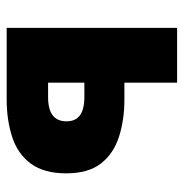

<svg xmlns="http://www.w3.org/2000/svg" viewBox="-8 -530 538 561"><g transform="rotate(90 260.5 -249.0)"><path d="M61 0V-498H221V-344H270Q330 -344 379.5 -328Q429 -312 457.5 -275Q486 -238 486 -174Q486 -109 457.5 -70.5Q429 -32 379.5 -16Q330 0 270 0ZM221 -121H263Q299 -121 316.5 -134.5Q334 -148 334 -175Q334 -201 316.5 -214Q299 -227 263 -227H221Z"/></g></svg>

Font: Source Sans 3 ExtraBold
Style: Regular
Weight: 800
Designer: Paul D. Hunt
Foundry: Adobe
Version: Version 3.052;hotconv 1.1.0;makeotfexe 2.6.0